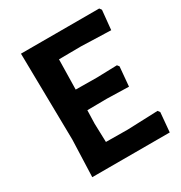

<svg xmlns="http://www.w3.org/2000/svg" viewBox="-154 -755 817 867"><g transform="rotate(-30 254.5 -322.0)"><path d="M483 -112 491 -101 482 0H78L85 -192L78 -644H486L494 -633L484 -532L330 -537L214 -536L211 -380L322 -379L427 -382L435 -372L426 -271L312 -274L210 -273L208 -204L211 -107L324 -106Z"/></g></svg>

Font: Alegreya Sans
Style: Bold
Weight: 700
Designer: Juan Pablo del Peral
Foundry: Huerta Tipografica
Version: Version 2.007